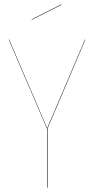

<svg xmlns="http://www.w3.org/2000/svg" viewBox="-20 -862 432 882"><path d="M261.2 -841.8 262.2 -839.8 126 -771 125 -772.9ZM372.1 -680.2 198.2 -271V0H195.8V-271L20 -680.2H22L196.8 -272.9L370.1 -680.2Z"/></svg>

Font: Fira Sans Compressed Two
Style: Regular
Weight: 100
Width: 1
Designer: Carrois Corporate & Edenspiekermann AG
Foundry: Carrois Corporate GbR & Edenspiekermann AG
Version: Version 4.203;PS 004.203;hotconv 1.0.88;makeotf.lib2.5.64775